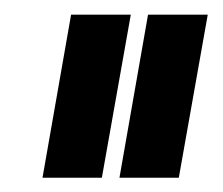

<svg xmlns="http://www.w3.org/2000/svg" viewBox="-20 -695 304 262"><path d="M38 -452.5 77 -675H158.5L119 -452.5ZM143 -452.5 182 -675H263.5L224 -452.5Z"/></svg>

Font: Anybody UltraCondensed Regular
Style: Bold Italic
Weight: 700
Width: 1
Italic angle: -10°
Designer: Tyler Finck
Foundry: Etcetera Type Company
Version: Version 1.010; ttfautohint (v1.8.3) -l 8 -r 50 -G 200 -x 14 